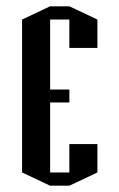

<svg xmlns="http://www.w3.org/2000/svg" viewBox="-20 -552 378 609"><path d="M50 -490 139 -532H200L289 -490V-400H200V-490H139V-289V-268H200V-227H139V-5H200V-95H289V-5L200 37H139L50 -5Z"/></svg>

Font: Frankia
Style: Regular
Weight: 400
Version: Version 001.000